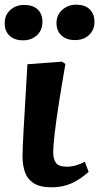

<svg xmlns="http://www.w3.org/2000/svg" viewBox="-70 -785 431 819"><path d="M150 14Q100 14 73 -4Q46 -22 36 -52Q26 -82 26 -118Q26 -149 31.5 -246Q37 -343 47 -511L194 -522L209 -512Q194 -426 182 -350Q170 -274 163.5 -218Q157 -162 157 -134Q157 -106 169 -90Q181 -74 215 -74Q253 -74 292 -95L308 -52Q273 -20 235 -3Q197 14 150 14ZM171 -687Q171 -721 195.5 -743Q220 -765 255 -765Q292 -765 312.5 -745.5Q333 -726 333 -692Q333 -657 309.5 -635.5Q286 -614 250 -614Q214 -614 192.5 -633.5Q171 -653 171 -687ZM-50 -686Q-50 -721 -26 -742.5Q-2 -764 33 -764Q70 -764 90.5 -745Q111 -726 111 -692Q111 -656 87.5 -634.5Q64 -613 28 -613Q-8 -613 -29 -632.5Q-50 -652 -50 -686Z"/></svg>

Font: Literata 36pt
Style: Bold Italic
Weight: 700
Italic angle: -2°
Designer: Latin by Veronika Burian and Jose Scaglione. Greek by Irene Vlachou. Cyrillic by Vera Evstafieva
Foundry: TypeTogether
Version: Version 3.002